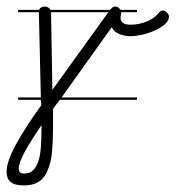

<svg xmlns="http://www.w3.org/2000/svg" viewBox="-55 -317 533 583"><path d="M361 -280H313V-279Q313 -275 312 -270.5Q311 -266 311 -263Q311 -254 317.5 -248Q324 -242 343 -242Q366 -242 390 -251.5Q414 -261 426 -277Q433 -285 439 -285Q445 -285 451.5 -279Q458 -273 458 -267Q458 -253 443.5 -241.5Q429 -230 409.5 -222Q390 -214 371 -210.5Q352 -207 344 -207Q323 -207 307.5 -213.5Q292 -220 284 -234L132 -21H361V-14H127Q122 -7 116 0Q110 7 106 14V72Q106 112 103 144.5Q100 177 90 199Q82 220 67 232L55 239Q40 246 18 246Q-11 246 -23 235.5Q-35 225 -35 205Q-35 174 -7 122.5Q21 71 70 3V-6Q70 -9 69 -14H0V-21H69V-25L63 -279V-280H0V-287H64Q65 -290 67 -292Q72 -297 81 -297Q93 -297 98 -287H279L281 -289Q287 -297 295 -297Q301 -297 307 -292Q309 -290 311 -287H361ZM104 -44 274 -280H100V-279ZM71 63Q40 108 21 142.5Q2 177 2 195Q2 210 18 210Q35 210 45 200.5Q55 191 61 174Q67 157 69 131Q71 105 71 72Z"/></svg>

Font: Gruenewald VA 3. Klasse
Style: Regular
Weight: 400
Designer: Peter Wiegel
Foundry: Peter Wiegel, nach dem Schriftentwurf von Dr. H. Gr¸newald
Version: Version 0.007